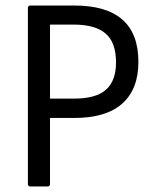

<svg xmlns="http://www.w3.org/2000/svg" viewBox="-20 -675 560 695"><path d="M90 0Q81 0 81 -9V-646Q81 -655 90 -655H249Q481 -655 481 -451Q481 -352 422.5 -300Q364 -248 249 -248H161V-9Q161 0 152 0ZM161 -318H247Q328 -318 364 -350.5Q400 -383 400 -449Q400 -521 362.5 -553.5Q325 -586 246 -586H161Z"/></svg>

Font: Sofia Sans Semi Condensed
Style: Regular
Weight: 400
Designer: Botio Nikoltchev, Ani Petrova
Foundry: lettersoup
Version: Version 4.100; ttfautohint (v1.8.4.7-5d5b)